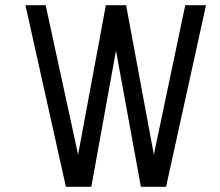

<svg xmlns="http://www.w3.org/2000/svg" viewBox="-20 -720 849 740"><path d="M620 0 774 -700H694L573 -124L466 -700H388L281 -124L156 -700H78L234 0H332L427 -525L523 0Z"/></svg>

Font: Advent Pro
Style: Medium
Weight: 500
Designer: Andreas Kalpakidis
Foundry: Andreas Kalpakidis
Version: Version 2.002 2008